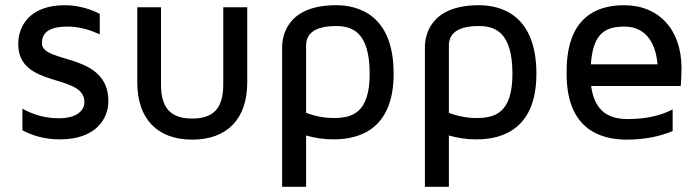

<svg xmlns="http://www.w3.org/2000/svg" viewBox="-20 -527 2687 737"><path d="M229 -507C97 -507 50 -430 50 -358C50 -186 304 -247 304 -135C304 -102 274 -73 206 -73C144 -73 98 -92 66 -110V-27C101 -8 149 8 210 8C347 8 396 -70 396 -139C396 -327 141 -281 141 -361C141 -395 159 -425 240 -425C284 -425 326 -412 363 -395V-474C323 -494 277 -507 229 -507Z M837 -499V-203C837 -112 800 -72 718 -72C635 -72 598 -112 598 -203V-499H507V-210C507 -71 584 9 718 9C852 9 929 -71 929 -210V-499Z M1491 -244C1491 -473 1352 -507 1270 -507C1078 -507 1063 -384 1063 -346V190H1155V-7C1189 3 1225 8 1261 8C1366 8 1491 -36 1491 -244ZM1399 -244C1399 -94 1333 -74 1261 -74C1224 -74 1189 -81 1155 -94V-352C1155 -402 1194 -427 1270 -427C1330 -427 1399 -406 1399 -244Z M2039 -244C2039 -473 1900 -507 1818 -507C1626 -507 1611 -384 1611 -346V190H1703V-7C1737 3 1773 8 1809 8C1914 8 2039 -36 2039 -244ZM1947 -244C1947 -94 1881 -74 1809 -74C1772 -74 1737 -81 1703 -94V-352C1703 -402 1742 -427 1818 -427C1878 -427 1947 -406 1947 -244Z M2390 -70C2324 -70 2263 -93 2249 -197H2593C2595 -219 2596 -242 2596 -266C2596 -412 2510 -507 2376 -507C2155 -507 2155 -308 2155 -243C2155 -35 2280 9 2385 9C2456 9 2515 -4 2562 -24V-107C2520 -85 2464 -70 2390 -70ZM2376 -425C2475 -425 2499 -338 2504 -280H2248C2256 -387 2292 -425 2376 -425Z"/></svg>

Font: Maven Pro
Style: Medium
Weight: 500
Designer: Joe Prince
Foundry: Joe Prince
Version: Version 1.003